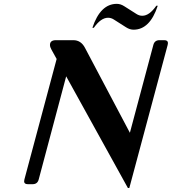

<svg xmlns="http://www.w3.org/2000/svg" viewBox="-20 -943 880 983"><path d="M122.6 0Q103.5 0 103.5 -14.6Q103.5 -19 105 -24.4L270 -641.1L243.7 -688.5Q235.8 -702.1 235.8 -712.9Q235.8 -737.3 266.6 -737.3H355.5Q394.5 -737.3 415 -698.2L645 -263.2L765.1 -712.9Q771.5 -737.3 796.4 -737.3H820.8Q839.8 -737.3 839.8 -722.7Q839.8 -718.3 838.4 -712.9L642.1 19.5H634.8L318.8 -552.2L178.2 -24.4Q171.9 0 147 0ZM578.1 -923.3Q597.2 -923.3 616.2 -911.1L679.2 -871.1Q692.9 -862.3 708.5 -862.3Q744.6 -862.3 780.3 -913.6H787.6Q747.6 -791 663.6 -791Q644.5 -791 625.5 -803.2L562.5 -843.3Q548.8 -852.1 533.2 -852.1Q496.6 -852.1 460.4 -800.8H453.1Q493.7 -923.3 578.1 -923.3Z"/></svg>

Font: Cursive Sans
Style: Bold
Weight: 700
Italic angle: -15°
Designer: Wojciech Kalinowski "wmk69" (wmk69@o2.pl)
Foundry: Wojciech Kalinowski "wmk69" (wmk69@o2.pl)
Version: Wersja 3.1.0; 2022-02-18